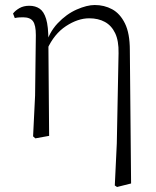

<svg xmlns="http://www.w3.org/2000/svg" viewBox="-20 -542 624 766"><path d="M112 2 120 -161 123 -402Q123 -442 111.5 -457.5Q100 -473 72 -473Q64 -473 56 -472.5Q48 -472 39 -470L32 -488Q41 -500 57.5 -509.5Q74 -519 97 -519Q121 -519 138 -507.5Q155 -496 164 -466.5Q173 -437 173 -381V-377L176 0L121 10ZM438 198 446 30 453 -330Q454 -379 439.5 -409.5Q425 -440 398.5 -454.5Q372 -469 336 -469Q291 -469 243.5 -438Q196 -407 168 -345L158 -356H160Q175 -412 210 -449Q245 -486 286 -504Q327 -522 358 -522Q396 -522 427.5 -505Q459 -488 478.5 -448.5Q498 -409 498 -342L503 190L447 204Z"/></svg>

Font: Noto Serif TC
Style: Regular
Weight: 200
Designer: Ryoko NISHIZUKA 西塚涼子 (kana & ideographs); Frank Grießhammer (Latin, Greek & Cyrillic); Wenlong ZHANG 张文龙 (bopomofo); San
Foundry: Adobe
Version: Version 2.001;hotconv 1.1.0;makeotfexe 2.6.0